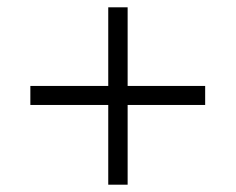

<svg xmlns="http://www.w3.org/2000/svg" viewBox="-20 -577 644 525"><path d="M329 -557V-72H276V-557ZM541 -342V-290H63V-342Z"/></svg>

Font: Kantumruy Pro Light
Style: Regular
Weight: 300
Version: Version 1.002